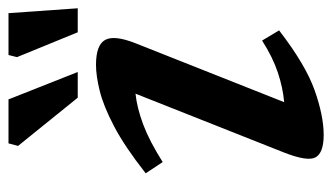

<svg xmlns="http://www.w3.org/2000/svg" viewBox="-185 -586 782 452"><g transform="rotate(-90 206.0 -360.0)"><path d="M73 -82.5 211.5 -432Q178 -428.5 138.8 -413.8Q99.5 -399 50.5 -368L24 -408Q87 -457.5 134.8 -482.5Q182.5 -507.5 218 -516.2Q253.5 -525 279.5 -525Q326 -525 338 -503.5Q350 -482 330 -431.5L191.5 -82Q225.5 -85 261.5 -97Q297.5 -109 336.5 -134L360.5 -94Q279.5 -31.5 219.2 -10.2Q159 11 114.5 11Q72.5 11 61.8 -7.8Q51 -26.5 73 -82.5ZM262.5 -568H202L88.5 -708.5L94.5 -731H198ZM412.5 -568H356L297.5 -711L302.5 -731H401Z"/></g></svg>

Font: Newsreader 6pt Medium
Style: Italic
Weight: 500
Italic angle: -17°
Designer: Hugues Gentile
Foundry: Production Type
Version: Version 1.003; ttfautohint (v1.8.3)